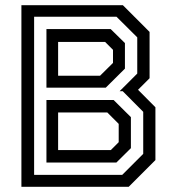

<svg xmlns="http://www.w3.org/2000/svg" viewBox="-20 -720 676 740"><path d="M62.5 0V-700H453.5L556.5 -597V-418.5L512 -374L579 -306.5V-103L476 0ZM111.5 -46H451L532 -127V-289L453 -368.5H441L509 -436.5V-576L429 -655.5H111.5ZM159 -93.5V-334.5H418L484.5 -268.5V-149L428.5 -93.5ZM159 -382V-608H406.5L461.5 -554V-455.5L387.5 -382ZM204 -141.5H407L437.5 -172V-242.5L393.5 -286.5H204ZM204 -428H365.5L415.5 -477.5V-528L385 -558.5H204Z"/></svg>

Font: Tourney Medium
Style: Regular
Weight: 500
Designer: Tyler Finck
Foundry: Etcetera Type Co
Version: Version 1.015